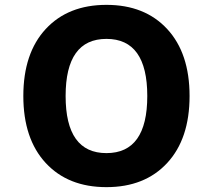

<svg xmlns="http://www.w3.org/2000/svg" viewBox="-20 -760 876 790"><path d="M586 -365Q586 -600 418 -600Q250 -600 250 -365Q250 -130 418 -130Q586 -130 586 -365ZM668 -89.5Q576 10 418 10Q260 10 168 -89.5Q76 -189 76 -365Q76 -541 168 -640.5Q260 -740 418 -740Q576 -740 668 -640.5Q760 -541 760 -365Q760 -189 668 -89.5Z"/></svg>

Font: Rounded Mplus 1c ExtraBold
Style: Regular
Weight: 800
Version: Version 1.059.20150529